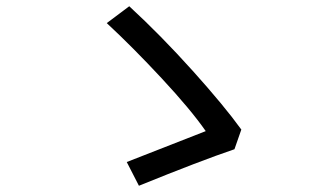

<svg xmlns="http://www.w3.org/2000/svg" viewBox="-20 -661 1040 615"><path d="M425 -66 386 -142 639 -241Q591 -310 498 -410Q405 -510 322 -587L394 -641Q495 -548 597 -434.5Q699 -321 753 -246L731 -183Q622 -146 425 -66Z"/></svg>

Font: Source Han Sans & Saira Hybrid
Style: Regular
Weight: 400
Designer: Ryoko NISHIZUKA 西塚涼子 (kana & ideographs); Paul D. Hunt (Latin, Greek & Cyrillic); Wenlong ZHANG 张文龙 (bopomofo); Sandoll 
Foundry: Adobe Systems Incorporated
Version: Version 1.00;August 2, 2021;FontCreator 13.0.0.2675 64-bit